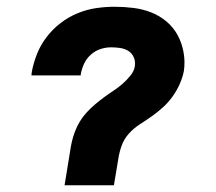

<svg xmlns="http://www.w3.org/2000/svg" viewBox="-20 -548 640 568"><path d="M317 0H171L187 -98Q189 -113 192.5 -128.5Q196 -144 202 -159.5Q208 -175 216.5 -189Q225 -203 236.5 -215.5Q248 -228 261 -239Q274 -250 287.5 -260Q301 -270 315.5 -279.5Q330 -289 342.5 -300Q355 -311 366 -324.5Q377 -338 379 -353Q381 -367 375.5 -379Q370 -391 359.5 -397.5Q349 -404 335.5 -406Q322 -408 309 -408Q293 -408 277.5 -403Q262 -398 249 -386.5Q236 -375 229 -360Q222 -345 219 -329V-325H73L74 -335Q79 -362 89.5 -388.5Q100 -415 118 -438.5Q136 -462 159.5 -480Q183 -498 210 -509Q237 -520 264.5 -524Q292 -528 319 -528Q347 -528 375 -524.5Q403 -521 428 -511Q453 -501 473 -484Q493 -467 505.5 -444Q518 -421 523 -393.5Q528 -366 524 -338Q520 -318 511.5 -299Q503 -280 490.5 -262.5Q478 -245 462 -230.5Q446 -216 429 -204Q412 -192 394 -180.5Q376 -169 361.5 -153Q347 -137 340 -117.5Q333 -98 330 -78Z"/></svg>

Font: Iosevka Aile Heavy
Style: Italic
Weight: 900
Italic angle: -9°
Designer: Belleve Invis
Foundry: Belleve Invis
Version: Version 31.1.0; ttfautohint (v1.8.4)